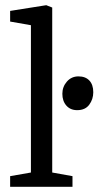

<svg xmlns="http://www.w3.org/2000/svg" viewBox="-20 -719 379 739"><path d="M19 0V-41L99 -55V-622L19 -636V-677L158 -699L181 -690V-55L259 -41V0ZM277 -295Q251 -295 235.5 -312.5Q220 -330 220 -358Q220 -385 237.5 -405Q255 -425 282 -425Q309 -425 324 -409Q339 -393 339 -364Q339 -337 323.5 -316Q308 -295 277 -295Z"/></svg>

Font: Faustina
Style: Regular
Weight: 400
Designer: Alfonso Garcia
Foundry: http://www.omnibus-type.com
Version: Version 1.200